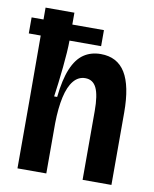

<svg xmlns="http://www.w3.org/2000/svg" viewBox="-89 -752 653 813"><g transform="rotate(10 237.0 -345.5)"><path d="M-10 -640H301V-571H-10ZM42 0V-288L41 -691H165V-571Q165 -550 163 -519.5Q161 -489 157.5 -455Q154 -421 150 -387.5Q146 -354 142 -327H155Q163 -403 182.5 -449.5Q202 -496 233 -517Q264 -538 306 -538Q377 -538 411.5 -482Q446 -426 446 -311V0H322V-296Q322 -364 307 -395Q292 -426 259 -426Q229 -426 208.5 -401Q188 -376 177.5 -329Q167 -282 166 -216V0Z"/></g></svg>

Font: Bricolage Grotesque 72pt SemiCondensed SemiBold
Style: Regular
Weight: 600
Width: 4
Designer: Mathieu Triay
Foundry: Atelier Triay
Version: Version 1.001;gftools[0.9.33.dev8+g029e19f]